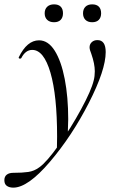

<svg xmlns="http://www.w3.org/2000/svg" viewBox="-79 -580 542 881"><path d="M-59 247Q-59 230 -48 221.5Q-37 213 -18 213Q24 213 51 209Q78 205 101 188Q135 164 190.5 86Q246 8 293 -78.5Q340 -165 351 -211Q356 -230 356 -253Q356 -287 340 -333Q332 -352 332 -363Q332 -377 342 -386.5Q352 -396 368 -396Q406 -396 406 -341Q406 -259 328.5 -107.5Q251 44 150 162.5Q49 281 -18 281Q-36 281 -47.5 273Q-59 265 -59 247ZM183 47Q183 -142 152.5 -246.5Q122 -351 69 -351Q38 -351 19 -314Q18 -311 13 -311Q6 -311 7 -317Q45 -395 100 -395Q142 -395 172 -347.5Q202 -300 218 -217.5Q234 -135 234 -33Q234 -11 232 35L182 113Q183 90 183 47ZM126 -519Q126 -538 137.5 -549Q149 -560 169 -560Q189 -560 199.5 -549.5Q210 -539 210 -519Q210 -500 199.5 -489Q189 -478 169 -478Q149 -478 137.5 -489Q126 -500 126 -519ZM302 -519Q302 -538 313 -549Q324 -560 344 -560Q364 -560 374.5 -549.5Q385 -539 385 -519Q385 -500 374.5 -489Q364 -478 344 -478Q324 -478 313 -489Q302 -500 302 -519Z"/></svg>

Font: Cormorant Garamond
Style: Italic
Weight: 400
Italic angle: -10°
Designer: Christian Thalmann (Catharsis Fonts)
Foundry: Catharsis Fonts
Version: Version 4.000